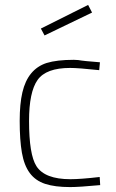

<svg xmlns="http://www.w3.org/2000/svg" viewBox="-20 -752 470 780"><path d="M265 8Q203 8 163.5 -5Q124 -18 101 -49Q78 -80 69 -131.5Q60 -183 60 -261Q60 -330 71 -377Q93 -471 169 -496Q211 -509 280 -509L298 -508Q319 -504 386 -499L383 -467Q298 -476 265 -476Q167 -476 132.5 -427Q98 -378 98 -261Q98 -124 128 -77Q162 -24 266 -24Q308 -24 385 -33L387 0Q301 8 265 8ZM161 -608 146 -636 338 -732 354 -701Z"/></svg>

Font: Storia Sans Thin
Style: Regular
Weight: 100
Designer: Accademia di Belle Arti di Urbino and others
Foundry: Accademia di Belle Arti di Urbino and others.
Version: Version 60.001;May 25, 2020;FontCreator 12.0.0.2522 64-bit